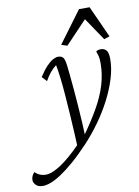

<svg xmlns="http://www.w3.org/2000/svg" viewBox="-232 -709 719 993"><g transform="rotate(-10 128.0 -212.0)"><path d="M-86.9 221.7Q-112.3 221.7 -124.5 209Q-136.7 196.3 -136.7 182.6Q-136.7 171.9 -132.8 162.6Q-128.9 153.3 -120.1 143.6Q-106.4 156.2 -92.8 161.6Q-79.1 167 -63.5 167Q-30.3 167 18.6 134.3Q67.4 101.6 127.9 39.1L165 4.9Q213.9 -63.5 247.6 -122.6Q281.2 -181.6 298.3 -237.8Q315.4 -293.9 315.4 -352.5Q315.4 -377 312 -389.6Q308.6 -402.3 303.7 -415Q308.6 -419.9 315.4 -421.4Q322.3 -422.9 329.1 -422.9Q345.7 -422.9 356.9 -411.1Q368.2 -399.4 368.2 -364.3Q368.2 -315.4 351.6 -261.7Q335 -208 306.6 -153.3Q278.3 -98.6 241.7 -47.9Q205.1 2.9 165 45.9Q118.2 95.7 79.1 129.4Q40 163.1 8.8 183.6Q-22.5 204.1 -46.4 212.9Q-70.3 221.7 -86.9 221.7ZM123 61.5Q122.1 32.2 119.6 -14.2Q117.2 -60.5 113.8 -113.8Q110.4 -167 106.4 -219.2Q102.5 -271.5 97.2 -314.5Q91.8 -357.4 86.9 -381.8Q53.7 -357.4 26.4 -308.6L2.9 -334Q24.4 -367.2 43 -386.7Q61.5 -406.2 77.1 -414.6Q92.8 -422.9 103.5 -422.9Q122.1 -422.9 130.4 -412.6Q138.7 -402.3 142.6 -371.1Q144.5 -355.5 147.9 -321.8Q151.4 -288.1 155.3 -243.7Q159.2 -199.2 162.6 -151.4Q166 -103.5 168.5 -59.1Q170.9 -14.6 171.9 17.6ZM384.8 -480.5 355.5 -470.7 252 -624H307.6L162.1 -470.7L130.9 -480.5L253.9 -646.5H309.6Z"/></g></svg>

Font: Crimson Pro ExtraLight
Style: Italic
Weight: 250
Italic angle: -12°
Designer: Jacques Le Bailly
Foundry: Baron von Fonthausen
Version: Version 1.003